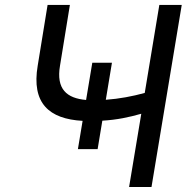

<svg xmlns="http://www.w3.org/2000/svg" viewBox="-20 -747 765 767"><path d="M427.2 -496.4H348.7L323.9 -347.7C247.2 -354.4 203.5 -390.3 219.8 -485.1L259.2 -727.3H170.1L130.7 -485.1C105.1 -334.5 175.8 -271.7 310 -264.2L291.2 -151.3H370L388.8 -264.9C448.5 -268.5 494 -278.4 544.4 -292.6L495.7 0H585.2L706 -727.3H616.5L558.2 -375.7C508.9 -362.2 456.7 -352.3 402.7 -348.4Z"/></svg>

Font: Margiela Sans Text
Style: Italic
Weight: 400
Italic angle: -9.39999°
Designer: Stefan Endress, Andreas Faust
Version: Version 1.100;FEAKit 1.0